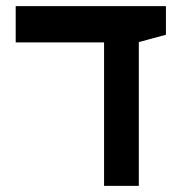

<svg xmlns="http://www.w3.org/2000/svg" viewBox="-20 -606 626 626"><path d="M319.3 0V-467.8H31.2V-585.9H521V-492.7L432.6 -468.8V0Z"/></svg>

Font: Cascadia Mono NF SemiBold
Style: Regular
Weight: 600
Monospace: yes
Designer: Aaron Bell
Foundry: Saja Typeworks
Version: Version 2404.023; ttfautohint (v1.8.4)